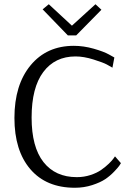

<svg xmlns="http://www.w3.org/2000/svg" viewBox="-20 -875 610 905"><path d="M300 -708 181 -831 210 -855 319 -754 430 -855 458 -829 339 -708ZM333 10Q198 10 123 -77.5Q48 -165 48 -319Q48 -475 124 -567Q200 -659 328 -659Q374 -659 421.5 -645.5Q469 -632 494 -618L519 -604L510 -556Q500 -562 483.5 -571Q467 -580 421 -594.5Q375 -609 336 -609Q239 -609 184 -535.5Q129 -462 129 -321Q129 -182 185 -111Q241 -40 342 -40Q376 -40 406.5 -50Q437 -60 457.5 -74.5Q478 -89 493 -103.5Q508 -118 515 -128L522 -138L550 -106Q547 -101 542 -93.5Q537 -86 518 -66Q499 -46 476 -30.5Q453 -15 414.5 -2.5Q376 10 333 10Z"/></svg>

Font: Arsenal
Style: Regular
Weight: 400
Designer: Andrij Shevchenko
Foundry: Stairsfor
Version: Version 2.001;PS 002.001;hotconv 1.0.88;makeotf.lib2.5.64775